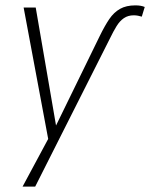

<svg xmlns="http://www.w3.org/2000/svg" viewBox="-20 -515 559 715"><path d="M351 -380Q370 -419 387 -444Q404 -469 427 -482Q450 -495 484 -495Q495 -495 503.5 -493.5Q512 -492 519 -489L508 -453Q502 -455 494 -456.5Q486 -458 478 -458Q457 -458 441.5 -447.5Q426 -437 414 -417.5Q402 -398 389 -371L111 180H64L165 -8L162 16L68 -487H113L191 -34H182Z"/></svg>

Font: Nunito Sans 10pt Condensed ExtraLight
Style: Italic
Weight: 250
Width: 3
Italic angle: -9°
Designer: Vernon Adams
Foundry: Vernon Adams
Version: Version 3.101;gftools[0.9.27]